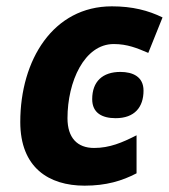

<svg xmlns="http://www.w3.org/2000/svg" viewBox="-20 -576 533 606"><path d="M247 10C315 10 365 -5 411 -29V-149C366 -126 326 -109 277 -109C224 -109 193 -141 193 -203C193 -318 246 -437 339 -437C382 -437 413 -424 448 -409L493 -521C448 -543 398 -556 333 -556C148 -556 44 -387 44 -191C44 -47 134 10 247 10ZM345 -203C405 -203 433 -238 433 -290C433 -334 399 -349 360 -349C304 -349 271 -319 271 -263C271 -219 303 -203 345 -203Z"/></svg>

Font: Noto Sans
Style: Bold Italic
Weight: 700
Italic angle: -12°
Designer: Monotype Design Team
Foundry: Monotype Imaging Inc.
Version: Version 2.013